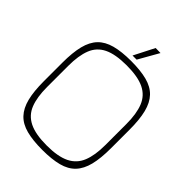

<svg xmlns="http://www.w3.org/2000/svg" viewBox="-290 -1172 1319 1319"><g transform="rotate(45 370.0 -512.0)"><path d="M370 11Q278 11 215 -5.5Q152 -22 114.5 -61.5Q77 -101 60.5 -167Q44 -233 44 -332V-510Q44 -609 60.5 -675Q77 -741 114.5 -780Q152 -819 215 -836Q278 -853 370 -853Q462 -853 525 -836.5Q588 -820 625.5 -780.5Q663 -741 679.5 -675Q696 -609 696 -510V-332Q696 -233 679.5 -167Q663 -101 625.5 -61.5Q588 -22 525 -5.5Q462 11 370 11ZM370 -32Q479 -32 540.5 -62.5Q602 -93 627.5 -156.5Q653 -220 653 -318V-524Q653 -623 627.5 -686.5Q602 -750 540.5 -780Q479 -810 370 -810Q261 -810 199.5 -780Q138 -750 113 -686.5Q88 -623 88 -524V-318Q88 -220 113 -156.5Q138 -93 199.5 -62.5Q261 -32 370 -32ZM350 -886 426 -1035 474 -1034 390 -886Z"/></g></svg>

Font: Matangi Light
Style: Regular
Weight: 300
Designer: Prashant Pant
Foundry: The Graphic Ant
Version: Version 3.002